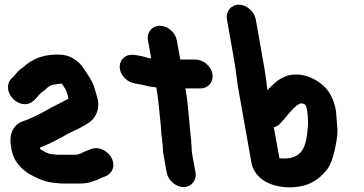

<svg xmlns="http://www.w3.org/2000/svg" viewBox="-20 -755 1552 819"><path d="M14 -382C14 -402 22 -417 37 -427C51 -444 60 -457 80 -469C84 -472 86 -474 88 -476C117 -501 161 -522 220 -522H232C279 -522 315 -496 337 -463C354 -436 375 -411 384 -376C388 -362 395 -341 398 -324C405 -282 382 -244 355 -229C334 -215 309 -203 285 -192C271 -186 258 -177 246 -171L229 -162C216 -155 206 -150 194 -144L178 -137C171 -134 161 -129 151 -126L152 -119C154 -117 156 -115 160 -114C169 -108 183 -101 194 -98L214 -96C219 -95 224 -95 229 -95H304C307 -96 309 -96 311 -96L324 -100C338 -108 355 -114 371 -120C406 -132 443 -107 456 -81C475 -44 455 -12 430 -3C412 2 398 13 380 17L363 23C346 27 332 28 311 28H249C240 28 232 27 223 26C195 24 181 21 154 11C92 -14 36 -51 27 -131C17 -188 40 -226 81 -239C89 -242 102 -246 109 -250L125 -257C136 -263 144 -266 155 -272L190 -291C198 -296 205 -300 214 -304L238 -316C249 -322 261 -328 272 -334C269 -350 265 -363 259 -375L243 -399C241 -398 238 -398 235 -398C224 -396 216 -395 205 -393C185 -389 176 -372 160 -363C145 -352 135 -333 120 -323C81 -289 15 -330 14 -382Z M734 -584 749 -501H813C847 -501 880 -474 886 -440C892 -406 869 -378 835 -378H771C782 -317 784 -266 790 -209C792 -194 792 -182 794 -168C795 -160 796 -152 796 -144C798 -130 797 -116 799 -102L814 -19C820 14 796 43 763 43C730 43 697 14 691 -19L675 -110C674 -118 675 -129 674 -137C671 -150 672 -160 670 -171C667 -186 668 -201 666 -218C660 -272 657 -323 647 -382C636 -383 626 -385 618 -386C602 -389 584 -395 567 -397L556 -399C539 -402 524 -409 511 -423C469 -468 497 -527 551 -521L564 -519C575 -518 586 -515 598 -512C606 -510 616 -506 625 -506L611 -584C605 -617 629 -645 662 -645C695 -645 728 -617 734 -584Z M1270 -313C1268 -314 1264 -314 1261 -314L1258 -312C1238 -303 1225 -284 1211 -270L1200 -256C1196 -251 1190 -244 1183 -237L1174 -227C1167 -220 1158 -215 1148 -212L1172 -80C1174 -80 1176 -80 1177 -79H1193C1256 -79 1279 -116 1287 -164C1293 -201 1298 -238 1289 -289C1287 -301 1283 -313 1270 -313ZM979 -497 948 -673C942 -706 966 -735 999 -735C1032 -735 1065 -706 1071 -673L1102 -497C1110 -454 1116 -411 1121 -370C1123 -371 1124 -373 1124 -374L1140 -390C1159 -409 1181 -425 1212 -434C1259 -444 1300 -430 1334 -409C1375 -382 1397 -351 1411 -294C1415 -278 1416 -236 1418 -220C1421 -196 1419 -179 1416 -158C1408 -112 1398 -61 1373 -29C1339 12 1295 44 1215 44C1139 44 1065 11 1052 -64L999 -362C991 -405 987 -452 979 -497Z"/></svg>

Font: Blanket
Style: ReversedObl
Weight: 700
Foundry: Cannot Into Space Fonts
Version: Version 0.9